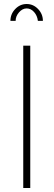

<svg xmlns="http://www.w3.org/2000/svg" viewBox="-20 -938 267 958"><path d="M96 0V-710H131V0ZM113 -896Q92 -896 75 -876.5Q58 -857 58 -834H32Q32 -868 56 -893Q80 -918 113 -918Q146 -918 170 -893Q194 -868 194 -834H169Q166 -860 150 -878Q134 -896 113 -896Z"/></svg>

Font: Raleway ExtraLight
Style: Regular
Weight: 200
Designer: Matt McInerney, Pablo Impallari, Rodrigo Fuenzalida
Foundry: Matt McInerney, Pablo Impallari, Rodrigo Fuenzalida
Version: Version 4.026